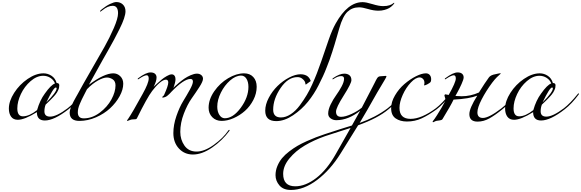

<svg xmlns="http://www.w3.org/2000/svg" viewBox="-20 -1171 5704 1885"><path d="M652 -98Q511 12 420 12Q342 12 342 -70Q221 5 155 5Q111 5 89 -25.5Q67 -56 67 -105Q67 -178 119 -259.5Q171 -341 251.5 -396Q332 -451 407 -451Q450 -451 486.5 -426.5Q523 -402 536 -356Q562 -356 562 -334Q562 -321 559.5 -309Q557 -297 550.5 -284.5Q544 -272 539.5 -263.5Q535 -255 524 -242Q513 -229 508.5 -224Q504 -219 490.5 -205Q477 -191 474 -188Q468 -182 452 -167Q436 -152 428 -144Q416 -113 416 -78Q416 -26 472 -26Q535 -26 644 -108Q706 -156 780 -248Q784 -254 788 -254Q792 -254 792 -250Q792 -248 790 -244Q722 -152 652 -98ZM404 -427Q341 -427 280.5 -374.5Q220 -322 185 -247.5Q150 -173 150 -107Q150 -29 205 -29Q267 -29 344 -90Q371 -186 420 -252Q480 -337 520 -352Q507 -386 475 -406.5Q443 -427 404 -427ZM435 -166Q536 -267 536 -304Q536 -312 528 -312Q505 -312 435 -166Z M1114 -332Q1114 -374 1086.5 -392Q1059 -410 1030 -410Q995 -410 941.5 -380.5Q888 -351 834 -295Q829 -284 810 -248Q791 -212 784 -196.5Q777 -181 765 -154Q753 -127 748.5 -106.5Q744 -86 744 -68Q744 -9 802 -9Q885 -9 959.5 -65Q1034 -121 1074 -195Q1114 -269 1114 -332ZM743 -248Q787 -330 870.5 -474.5Q954 -619 1004.5 -708.5Q1055 -798 1097 -894.5Q1139 -991 1139 -1041Q1139 -1114 1086 -1114Q1039 -1114 986 -1071Q969 -1057 967 -1057Q962 -1057 962 -1062Q962 -1065 981 -1081Q1022 -1114 1061 -1132.5Q1100 -1151 1122 -1151Q1161 -1151 1186.5 -1126.5Q1212 -1102 1212 -1060Q1212 -1032 1197.5 -988.5Q1183 -945 1153 -885Q1123 -825 1100.5 -783Q1078 -741 1037.5 -669.5Q997 -598 986 -579L853 -339Q1003 -451 1092 -451Q1132 -451 1161 -422.5Q1190 -394 1190 -349Q1190 -291 1154.5 -226.5Q1119 -162 1061.5 -108.5Q1004 -55 923 -19.5Q842 16 760 16Q664 16 664 -65Q664 -79 669.5 -98Q675 -117 685.5 -140Q696 -163 704 -178Q712 -193 726 -218Q740 -243 743 -248Z M1517 -411Q1517 -373 1488 -319Q1489 -320 1519 -347.5Q1549 -375 1568.5 -391Q1588 -407 1617 -424Q1646 -441 1666 -441Q1683 -441 1693 -428Q1703 -415 1703 -394Q1703 -377 1697.5 -355.5Q1692 -334 1687 -321L1682 -308Q1688 -314 1697.5 -323.5Q1707 -333 1735.5 -357Q1764 -381 1791 -399.5Q1818 -418 1852.5 -433Q1887 -448 1914 -448Q1939 -448 1956 -434Q1973 -420 1973 -398Q1973 -372 1938 -317.5Q1903 -263 1861.5 -204.5Q1820 -146 1785 -55.5Q1750 35 1750 124Q1750 200 1791 258.5Q1832 317 1910 317Q1987 317 2079 251Q2171 185 2222 110Q2226 104 2230 104Q2234 104 2234 108Q2234 110 2232 114Q2162 209 2062.5 277.5Q1963 346 1874 346Q1791 346 1736.5 287Q1682 228 1682 136Q1682 55 1712 -32Q1742 -119 1778 -177.5Q1814 -236 1844 -290.5Q1874 -345 1874 -370Q1874 -396 1850 -396Q1784 -396 1660 -267Q1659 -265 1652.5 -258.5Q1646 -252 1644 -250Q1642 -248 1636 -242.5Q1630 -237 1627 -234.5Q1624 -232 1618.5 -227.5Q1613 -223 1608.5 -221.5Q1604 -220 1598.5 -217.5Q1593 -215 1587.5 -214Q1582 -213 1576 -213Q1573 -213 1573 -216Q1573 -222 1581 -227.5Q1589 -233 1591 -239Q1632 -329 1632 -361Q1632 -389 1609 -389Q1583 -389 1545.5 -356.5Q1508 -324 1474 -278Q1425 -214 1324 -9Q1321 -2 1311.5 -0.5Q1302 1 1288 1Q1274 1 1265 4L1232 16Q1227 16 1227 11Q1227 10 1228 8.5Q1229 7 1231.5 4.5Q1234 2 1236 -1Q1280 -65 1380 -248Q1440 -355 1440 -400Q1440 -432 1420 -432Q1397 -432 1346 -398Q1337 -392 1336 -392Q1332 -392 1332 -396Q1332 -400 1338 -404Q1413 -460 1458 -460Q1487 -460 1502 -446.5Q1517 -433 1517 -411Z M2376 -451Q2433 -451 2466.5 -415Q2500 -379 2500 -319Q2500 -253 2467.5 -190Q2435 -127 2385 -82.5Q2335 -38 2273.5 -11Q2212 16 2156 16Q2100 16 2064 -20.5Q2028 -57 2028 -113Q2028 -195 2083.5 -275Q2139 -355 2220 -403Q2301 -451 2376 -451ZM2347 -429Q2294 -429 2239 -381Q2184 -333 2148.5 -261.5Q2113 -190 2113 -124Q2113 -75 2134 -42.5Q2155 -10 2187 -10Q2268 -10 2343.5 -112.5Q2419 -215 2419 -318Q2419 -367 2399.5 -398Q2380 -429 2347 -429Z M3276 -941Q3393 -1150 3540 -1150Q3574 -1150 3637 -1130.5Q3700 -1111 3741 -1111Q3780 -1111 3804 -1119.5Q3828 -1128 3837 -1136Q3846 -1144 3848 -1144Q3851 -1144 3851 -1139Q3851 -1138 3846 -1131Q3841 -1124 3828.5 -1112.5Q3816 -1101 3799 -1091Q3782 -1081 3754.5 -1073.5Q3727 -1066 3696 -1066Q3648 -1066 3593.5 -1082.5Q3539 -1099 3505 -1099Q3438 -1099 3391.5 -1055.5Q3345 -1012 3311 -893Q3305 -873 3287.5 -811.5Q3270 -750 3263.5 -730Q3257 -710 3241.5 -660Q3226 -610 3215 -582Q3204 -554 3187 -509Q3170 -464 3150.5 -422Q3131 -380 3107 -333Q3065 -249 3003.5 -172.5Q2942 -96 2857 -39Q2772 18 2692 18Q2584 18 2584 -84Q2584 -145 2618.5 -210.5Q2653 -276 2704.5 -326.5Q2756 -377 2818 -409.5Q2880 -442 2932 -442Q2955 -442 2973.5 -435.5Q2992 -429 3002 -420Q3012 -411 3019 -400.5Q3026 -390 3028 -383.5Q3030 -377 3030 -375Q3030 -374 3008 -359Q3005 -357 2999 -352.5Q2993 -348 2988.5 -344.5Q2984 -341 2982 -341Q2978 -341 2978 -351Q2978 -359 2971.5 -372Q2965 -385 2946 -399.5Q2927 -414 2900 -414Q2808 -414 2735 -307Q2662 -200 2662 -94Q2662 -18 2738 -18Q2786 -18 2834.5 -50Q2883 -82 2923 -136Q2963 -190 2992 -239Q3021 -288 3045 -342Q3093 -448 3134.5 -570Q3176 -692 3208.5 -785.5Q3241 -879 3276 -941Z M3422 85Q3387 97 3300 124Q3213 151 3171 166Q3061 205 2971.5 258Q2882 311 2821 385Q2760 459 2760 536Q2760 658 2879 658Q2979 658 3084.5 577Q3190 496 3278 339Q3358 199 3422 85ZM3794 -98Q3691 -11 3496 59L3325 334Q3224 497 3093.5 595.5Q2963 694 2836 694Q2761 694 2723 649Q2685 604 2685 549Q2685 503 2703 459.5Q2721 416 2748.5 382.5Q2776 349 2818.5 316.5Q2861 284 2900.5 261Q2940 238 2992.5 214.5Q3045 191 3082 177Q3119 163 3166 147Q3224 127 3323 96Q3422 65 3435 61L3516 -84Q3400 9 3281 9Q3251 9 3226.5 -8.5Q3202 -26 3202 -56Q3202 -96 3226.5 -146Q3251 -196 3280 -236Q3309 -276 3333.5 -321.5Q3358 -367 3358 -398Q3358 -424 3330 -424Q3297 -424 3258 -398Q3249 -392 3248 -392Q3244 -392 3244 -396Q3244 -400 3250 -404Q3314 -448 3360 -448Q3392 -448 3411 -432Q3430 -416 3430 -384Q3430 -352 3354.5 -233Q3279 -114 3279 -75Q3279 -24 3329 -24Q3370 -24 3431 -52Q3492 -80 3532 -114L3640 -322Q3648 -337 3657.5 -356Q3667 -375 3671.5 -384Q3676 -393 3682.5 -403Q3689 -413 3696 -417Q3703 -421 3712 -422Q3752 -426 3768 -426Q3774 -426 3774 -420Q3774 -416 3759 -390Q3744 -364 3719.5 -323.5Q3695 -283 3684 -264Q3576 -72 3511 36Q3667 -19 3786 -108Q3848 -156 3922 -248Q3926 -254 3930 -254Q3934 -254 3934 -250Q3934 -248 3932 -244Q3864 -152 3794 -98Z M4267 -98Q4187 -40 4120 -9Q4053 22 3975 22Q3909 22 3864.5 -8.5Q3820 -39 3820 -109Q3820 -170 3858 -234.5Q3896 -299 3950 -345.5Q4004 -392 4062 -421.5Q4120 -451 4161 -451Q4185 -451 4199 -435Q4213 -419 4213 -393Q4213 -374 4207 -365.5Q4201 -357 4175 -343Q4155 -333 4147 -333Q4143 -333 4143 -335Q4143 -336 4144 -338.5Q4145 -341 4146 -346Q4147 -351 4147 -357Q4147 -383 4132 -397Q4117 -411 4101 -411Q4061 -411 4013.5 -361Q3966 -311 3934 -240Q3902 -169 3902 -112Q3902 -4 4011 -4Q4118 -4 4259 -108Q4321 -156 4395 -248Q4399 -254 4403 -254Q4407 -254 4407 -250Q4407 -248 4405 -244Q4337 -152 4267 -98Z M4532 -411Q4532 -392 4511.5 -346.5Q4491 -301 4471 -265L4451 -229Q4489 -226 4513 -226Q4599 -226 4682 -263Q4741 -358 4780 -411Q4797 -435 4846 -443Q4852 -444 4868.5 -448Q4885 -452 4891 -452Q4896 -452 4896 -448Q4896 -446 4888 -440.5Q4880 -435 4858.5 -413.5Q4837 -392 4812 -359Q4751 -277 4709 -195.5Q4667 -114 4667 -68Q4667 -13 4721 -13Q4780 -13 4904 -108Q4966 -156 5040 -248Q5044 -254 5048 -254Q5052 -254 5052 -250Q5052 -248 5050 -244Q4982 -152 4912 -98Q4841 -40 4784.5 -8.5Q4728 23 4669 23Q4588 23 4588 -50Q4588 -109 4666 -232Q4587 -201 4433 -193Q4407 -137 4324 -1Q4322 2 4318.5 4.5Q4315 7 4308 8.5Q4301 10 4296.5 11Q4292 12 4282 13Q4272 14 4267 15Q4257 17 4246 23Q4235 29 4233 29Q4227 29 4227 24Q4227 22 4231.5 16Q4236 10 4247.5 -5.5Q4259 -21 4271 -41Q4315 -110 4355 -185Q4353 -201 4348 -215.5Q4343 -230 4343 -234Q4343 -237 4346 -241Q4349 -245 4350 -245Q4353 -245 4365.5 -242.5Q4378 -240 4385 -239Q4455 -363 4455 -400Q4455 -432 4435 -432Q4412 -432 4361 -398Q4352 -392 4351 -392Q4347 -392 4347 -396Q4347 -400 4353 -404Q4428 -460 4473 -460Q4502 -460 4517 -446.5Q4532 -433 4532 -411Z M5524 -98Q5383 12 5292 12Q5214 12 5214 -70Q5093 5 5027 5Q4983 5 4961 -25.5Q4939 -56 4939 -105Q4939 -178 4991 -259.5Q5043 -341 5123.5 -396Q5204 -451 5279 -451Q5322 -451 5358.5 -426.5Q5395 -402 5408 -356Q5434 -356 5434 -334Q5434 -321 5431.5 -309Q5429 -297 5422.5 -284.5Q5416 -272 5411.5 -263.5Q5407 -255 5396 -242Q5385 -229 5380.5 -224Q5376 -219 5362.5 -205Q5349 -191 5346 -188Q5340 -182 5324 -167Q5308 -152 5300 -144Q5288 -113 5288 -78Q5288 -26 5344 -26Q5407 -26 5516 -108Q5578 -156 5652 -248Q5656 -254 5660 -254Q5664 -254 5664 -250Q5664 -248 5662 -244Q5594 -152 5524 -98ZM5276 -427Q5213 -427 5152.5 -374.5Q5092 -322 5057 -247.5Q5022 -173 5022 -107Q5022 -29 5077 -29Q5139 -29 5216 -90Q5243 -186 5292 -252Q5352 -337 5392 -352Q5379 -386 5347 -406.5Q5315 -427 5276 -427ZM5307 -166Q5408 -267 5408 -304Q5408 -312 5400 -312Q5377 -312 5307 -166Z"/></svg>

Font: Miama Nueva
Style: Medium
Weight: 400
Italic angle: -28°
Version: Version 1.0